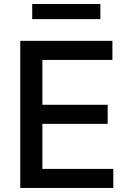

<svg xmlns="http://www.w3.org/2000/svg" viewBox="-20 -929 643 949"><path d="M80.1 0V-727.1H535.6V-632.8H189.5V-411.1H512.2V-316.9H189.5V-94.2H540V0ZM476.1 -909.2V-834.5H139.2V-909.2Z"/></svg>

Font: Karasuma Gothic
Style: Regular
Weight: 500
Designer: Rasmus Andersson / Ryoko Nishizuka
Foundry: Genbu
Version: Version 1.00